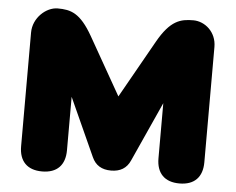

<svg xmlns="http://www.w3.org/2000/svg" viewBox="-50 -739 993 809"><g transform="rotate(5 446.5 -335.0)"><path d="M156 10C219 10 253 -25 253 -88V-314L364 -69C379 -35 406 -19 445 -19C484 -19 511 -35 526 -69L640 -321V-88C640 -25 674 10 737 10C800 10 834 -25 834 -88V-576C834 -639 785 -680 736 -680C682 -680 639 -670 586 -576L449 -333L311 -576C258 -669 218 -680 162 -680C114 -680 59 -632 59 -569V-88C59 -25 93 10 156 10Z"/></g></svg>

Font: SN Pro Black
Style: Regular
Weight: 900
Designer: Tobias Whetton
Foundry: Supernotes
Version: Version 1.001;Glyphs 3.2 (3249)